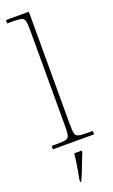

<svg xmlns="http://www.w3.org/2000/svg" viewBox="-186 -800 627 1061"><g transform="rotate(-20 128.0 -269.5)"><path d="M7 0V-20H37Q74 -20 90 -24Q106 -28 110 -43.5Q114 -59 114 -94V-662Q114 -699 110 -715.5Q106 -732 91.5 -736Q77 -740 47 -740H7V-760H142V-94Q142 -59 146 -43.5Q150 -28 166.5 -24Q183 -20 219 -20H249V0ZM87 208Q92 183 96.5 157.5Q101 132 104.5 107.5Q108 83 110 61H154V71Q145 92 134.5 119.5Q124 147 113.5 174Q103 201 93 221H87Z"/></g></svg>

Font: Noto Serif Kannada Thin
Style: Regular
Weight: 250
Version: Version 2.003